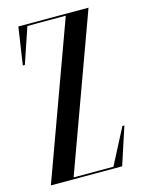

<svg xmlns="http://www.w3.org/2000/svg" viewBox="-108 -765 620 830"><g transform="rotate(-15 202.0 -350.0)"><path d="M297.1 -8H118.9L371 -700H57L32 -532H41L95.3 -692H267.1L15 0H334L389 -168H380Z"/></g></svg>

Font: Picaflor 48 pt
Style: Regular
Weight: 400
Designer: Ariel Martín Pérez
Foundry: Tunera Type Foundry
Version: Version 1.000;hotconv 1.0.109;makeotfexe 2.5.65596